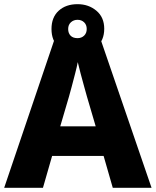

<svg xmlns="http://www.w3.org/2000/svg" viewBox="-20 -901 747 921"><path d="M521 0 477 -153H230L186 0H0L243 -717H461L707 0ZM397 -438Q392 -456 383.5 -486.5Q375 -517 366.5 -549Q358 -581 353 -603Q349 -581 340.5 -548.5Q332 -516 324 -485.5Q316 -455 311 -438L269 -295H439ZM352 -643Q296 -643 261.5 -674.5Q227 -706 227 -762Q227 -818 261.5 -849.5Q296 -881 352 -881Q405 -881 442.5 -849.5Q480 -818 480 -763Q480 -707 443 -675Q406 -643 352 -643ZM352 -718Q371 -718 383.5 -730Q396 -742 396 -762Q396 -782 383.5 -794Q371 -806 352 -806Q333 -806 320 -794Q307 -782 307 -762Q307 -742 318.5 -730Q330 -718 352 -718Z"/></svg>

Font: Noto Sans Tamil ExtraBold
Style: Regular
Weight: 800
Designer: Jelle Bosma - Monotype Design Team
Foundry: Monotype Imaging Inc.
Version: Version 2.004; ttfautohint (v1.8.4.7-5d5b)